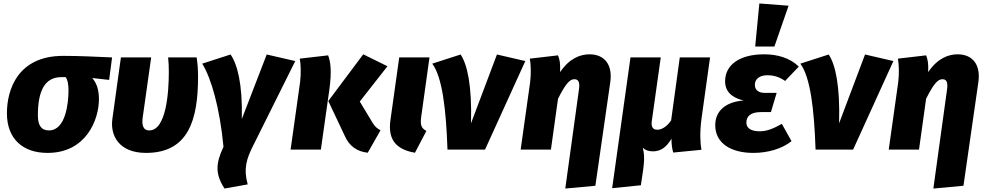

<svg xmlns="http://www.w3.org/2000/svg" viewBox="-20 -865 5705 1110"><path d="M255 19C478 19 552 -173 552 -292C552 -349 537 -387 513 -414L611 -403L628 -533C532 -537 443 -542 345 -542C86 -542 20 -351 20 -210C20 -64 110 19 255 19ZM263 -111C220 -111 199 -138 199 -198C199 -331 234 -420 336 -419H360C370 -405 376 -381 376 -342C376 -270 360 -111 263 -111Z M1117 -533H952C955 -504 956 -477 956 -448C956 -332 941 -111 843 -111C803 -111 800 -150 805 -186L854 -533H679L630 -180C615 -82 668 19 824 19C1070 19 1125 -173 1125 -421C1125 -464 1122 -500 1117 -533Z M1313 -550 1149 -497C1200 -416 1251 -242 1272 -16C1226 81 1224 142 1278 225L1412 201C1387 111 1404 54 1446 -28L1687 -512L1522 -550L1378 -177C1383 -383 1351 -495 1313 -550Z M2106 18 2180 -112C2159 -123 2150 -131 2136 -152L2060 -278L2220 -482L2080 -551L1878 -281L1972 -82C2000 -17 2046 11 2106 18ZM1660 0H1835L1884 -346C1899 -456 1891 -508 1877 -545L1713 -526C1719 -494 1721 -442 1715 -391Z M2463 -533H2288L2237 -169C2221 -53 2275 0 2379 18L2445 -108C2415 -124 2409 -143 2415 -189Z M2643 -550 2479 -497C2537 -419 2559 -234 2567 0H2784L3017 -512L2853 -550L2703 -152C2709 -370 2682 -491 2643 -550Z M3248 225 3422 209 3508 -389C3523 -491 3475 -551 3388 -551C3335 -551 3272 -528 3218 -448C3220 -499 3216 -520 3206 -545L3043 -526C3049 -494 3051 -442 3045 -391L2990 0H3165L3206 -294C3249 -379 3273 -407 3300 -407C3321 -407 3334 -395 3327 -347Z M4036 -182 4085 -533H3910L3860 -169C3834 -131 3804 -115 3780 -115C3759 -115 3743 -126 3748 -164L3800 -533H3625L3519 223L3685 206L3698 119C3708 47 3703 19 3696 -11C3709 2 3728 10 3754 10C3800 10 3832 -13 3862 -63C3862 -29 3865 -9 3872 17L4035 1C4028 -40 4025 -100 4036 -182Z M4370 -845 4346 -596H4457L4539 -832ZM4335 19C4422 19 4503 -6 4556 -49L4500 -149C4449 -120 4412 -106 4372 -106C4319 -106 4295 -126 4295 -156C4295 -192 4318 -217 4380 -217H4437L4470 -328H4401C4362 -328 4344 -348 4344 -374C4344 -409 4372 -430 4416 -430C4456 -430 4487 -419 4519 -397L4598 -480C4546 -531 4474 -551 4397 -551C4257 -551 4172 -491 4172 -395C4172 -337 4210 -300 4279 -284C4174 -276 4115 -223 4115 -141C4115 -36 4207 19 4335 19Z M4771 -550 4607 -497C4665 -419 4687 -234 4695 0H4912L5145 -512L4981 -550L4831 -152C4837 -370 4810 -491 4771 -550Z M5376 225 5550 209 5636 -389C5651 -491 5603 -551 5516 -551C5463 -551 5400 -528 5346 -448C5348 -499 5344 -520 5334 -545L5171 -526C5177 -494 5179 -442 5173 -391L5118 0H5293L5334 -294C5377 -379 5401 -407 5428 -407C5449 -407 5462 -395 5455 -347Z"/></svg>

Font: Fira Sans ExtraBold
Style: Italic
Weight: 800
Italic angle: -8°
Designer: bBox Type GmbH & Carrois Corporate GbR & Edenspiekermann AG
Foundry: bBox Type GmbH & Carrois Corporate GbR & Edenspiekermann AG
Version: Version 4.301;PS 004.301;hotconv 1.0.88;makeotf.lib2.5.64775